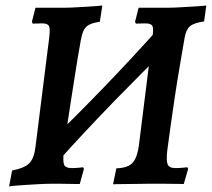

<svg xmlns="http://www.w3.org/2000/svg" viewBox="-20 -668 770 698"><path d="M193 -84 149 -142Q256 -245 360 -353Q464 -461 565 -574L611 -516Q503 -411 398 -303Q293 -195 193 -84ZM13 10 24 -48Q69 -57 86.5 -74.5Q104 -92 109 -134L159 -532Q163 -564 158 -573.5Q153 -583 133 -583Q123 -583 110.5 -582.5Q98 -582 99 -582L96 -589L109 -640Q109 -640 128.5 -640Q148 -640 174 -640Q200 -640 218 -640Q236 -640 258.5 -641.5Q281 -643 302.5 -644Q324 -645 338 -646.5Q352 -648 352 -648L343 -589Q317 -585 303 -577.5Q289 -570 282.5 -554Q276 -538 271 -506Q263 -462 255 -410.5Q247 -359 238.5 -305.5Q230 -252 223 -204Q216 -156 212 -120Q208 -82 213 -69.5Q218 -57 240 -57Q256 -57 269.5 -58.5Q283 -60 282 -60L285 -54L270 1Q270 1 259 1Q248 1 232 0.5Q216 0 199 0Q182 0 169 0Q147 0 120.5 1.5Q94 3 70 4.5Q46 6 30 7.5Q14 9 13 10ZM648 1Q648 1 626.5 0.5Q605 0 575.5 0Q546 0 519 0Q505 0 483.5 0.5Q462 1 440.5 1Q419 1 405 1.5Q391 2 391 2L403 -56Q431 -57 448 -65.5Q465 -74 474 -95.5Q483 -117 487 -156L534 -532Q539 -564 534 -573.5Q529 -583 509 -583Q499 -583 486 -582.5Q473 -582 474 -582L471 -589L484 -640Q484 -640 496 -640Q508 -640 525.5 -640Q543 -640 562 -640Q581 -640 594 -640Q612 -640 635 -641.5Q658 -643 679.5 -644Q701 -645 715.5 -646.5Q730 -648 730 -648L722 -590Q685 -585 670.5 -572.5Q656 -560 651 -530Q643 -483 633.5 -427.5Q624 -372 615.5 -315.5Q607 -259 600 -208.5Q593 -158 588 -120Q584 -84 589.5 -70.5Q595 -57 618 -57Q633 -57 647.5 -58.5Q662 -60 661 -60L664 -54Z"/></svg>

Font: Alegreya SemiBold
Style: Italic
Weight: 600
Italic angle: -7°
Designer: Juan Pablo del Peral
Foundry: Huerta Tipografica
Version: Version 2.009